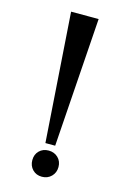

<svg xmlns="http://www.w3.org/2000/svg" viewBox="-111 -752 536 815"><g transform="rotate(15 157.0 -344.5)"><path d="M179 -132H136L97 -699H218ZM101 -48Q101 -73 117 -89Q133 -105 158 -105Q183 -105 199.5 -89Q216 -73 216 -48Q216 -23 199.5 -6.5Q183 10 158 10Q133 10 117 -6.5Q101 -23 101 -48Z"/></g></svg>

Font: Moniqa Paragraph
Style: Bold
Weight: 700
Designer: Rajesh Rajput
Foundry: Rajesh Rajput
Version: Version 1.000